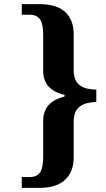

<svg xmlns="http://www.w3.org/2000/svg" viewBox="-20 -780 510 925"><path d="M85 125H174C280 125 335 69 335 -22V-193C335 -270 384 -286 444 -289V-348C384 -350 335 -366 335 -442V-615C335 -707 280 -760 174 -760H85V-709H122C175 -709 188 -674 188 -610V-440C188 -379 219 -340 291 -323V-315C219 -297 188 -257 188 -196V-25C188 38 175 73 122 73H85Z"/></svg>

Font: Noto Serif Bengali SemiCondensed ExtraBold
Style: Regular
Weight: 800
Width: 4
Designer: Juan Bruce, Universal Thirst, Indian Type Foundry and the Monotype Design Team.
Foundry: Monotype Imaging Inc.
Version: Version 2.003